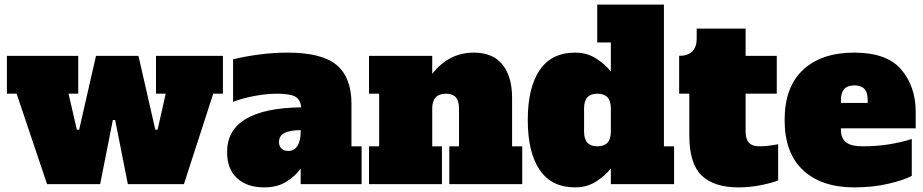

<svg xmlns="http://www.w3.org/2000/svg" viewBox="-20 -798 4000 832"><path d="M184 0 52 -392H10V-556H319V-392H277L313 -236H323L396 -556H580L653 -236H663L698 -392H656V-556H946V-392H904L777 0H534L479 -278H469L414 0Z M1547 -164V0H1283V-68Q1261 -36 1221.5 -11Q1182 14 1125 14Q1050 14 1007 -26Q964 -66 964 -139Q964 -328 1285 -333Q1282 -367 1259 -379.5Q1236 -392 1181 -392Q1136 -392 1084.5 -382.5Q1033 -373 990 -357V-541Q1043 -554 1105 -562Q1167 -570 1226 -570Q1375 -570 1439 -516Q1503 -462 1503 -349V-164ZM1283 -234Q1238 -234 1213.5 -222Q1189 -210 1189 -182Q1189 -165 1199.5 -154.5Q1210 -144 1229 -144Q1255 -144 1269 -166Q1283 -188 1283 -228Z M2243 -164V0H1927V-164H1969V-328Q1969 -361 1955 -376.5Q1941 -392 1913 -392Q1853 -392 1853 -328V-164H1895V0H1579V-164H1623V-392H1579V-556H1853V-478Q1925 -570 2033 -570Q2116 -570 2157.5 -518Q2199 -466 2199 -375V-164Z M2267 -278Q2267 -418 2318.5 -494Q2370 -570 2472 -570Q2523 -570 2562.5 -545Q2602 -520 2627 -488V-614H2568V-778H2857V-164H2901V0H2627V-68Q2602 -36 2562.5 -11Q2523 14 2472 14Q2370 14 2318.5 -62Q2267 -138 2267 -278ZM2627 -228V-328Q2627 -361 2612.5 -376.5Q2598 -392 2569 -392Q2540 -392 2525.5 -376.5Q2511 -361 2511 -328V-228Q2511 -195 2525.5 -179.5Q2540 -164 2569 -164Q2598 -164 2612.5 -179.5Q2627 -195 2627 -228Z M2967 -211V-392H2923V-556Q2961 -556 2980 -575.5Q2999 -595 2999 -629V-674H3211V-556H3346V-392H3211V-228Q3211 -195 3225.5 -179.5Q3240 -164 3269 -164Q3307 -164 3352 -173V-16Q3324 -5 3276.5 4.5Q3229 14 3180 14Q3074 14 3020.5 -37.5Q2967 -89 2967 -211Z M3380 -278Q3380 -421 3460 -495.5Q3540 -570 3682 -570Q3823 -570 3885.5 -496.5Q3948 -423 3948 -314V-242H3624V-236Q3624 -199 3646 -181.5Q3668 -164 3719 -164Q3780 -164 3835 -173Q3890 -182 3931 -196V-36Q3896 -17 3828.5 -1.5Q3761 14 3682 14Q3540 14 3460 -60.5Q3380 -135 3380 -278ZM3740 -352V-364Q3740 -398 3725.5 -413Q3711 -428 3682 -428Q3653 -428 3638.5 -412.5Q3624 -397 3624 -364V-352Z"/></svg>

Font: Alfa Slab One
Style: Regular
Weight: 400
Designer: JM Sole
Foundry: JM Sole
Version: Version 2.000